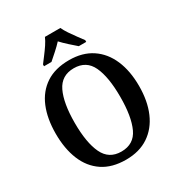

<svg xmlns="http://www.w3.org/2000/svg" viewBox="-214 -1075 1147 1229"><g transform="rotate(-30 359.0 -460.5)"><path d="M359 10Q256 10 187.5 -36Q119 -82 85 -165Q51 -248 51 -359Q51 -470 85 -552Q119 -634 187.5 -679.5Q256 -725 360 -725Q458 -725 526.5 -679.5Q595 -634 630.5 -551.5Q666 -469 666 -358Q666 -247 630.5 -164.5Q595 -82 526.5 -36Q458 10 359 10ZM359 -50Q452 -50 489.5 -131Q527 -212 527 -358Q527 -504 489.5 -584.5Q452 -665 360 -665Q268 -665 229.5 -584.5Q191 -504 191 -358Q191 -212 229.5 -131Q268 -50 359 -50ZM202 -784Q216 -803 236 -829Q256 -855 274 -882Q292 -909 301 -931H415Q425 -909 443 -882Q461 -855 480.5 -829Q500 -803 514 -784V-771H459Q438 -789 408.5 -815.5Q379 -842 358 -865Q337 -842 308 -816Q279 -790 257 -771H202Z"/></g></svg>

Font: Noto Serif Lao SemiCondensed SemiBold
Style: Regular
Weight: 600
Width: 4
Designer: Monotype Design Team
Foundry: Monotype Imaging Inc.
Version: Version 2.003; ttfautohint (v1.8.4.7-5d5b)